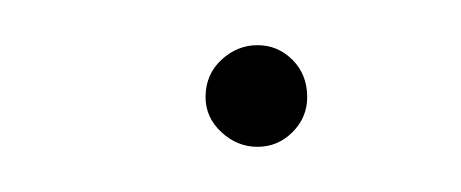

<svg xmlns="http://www.w3.org/2000/svg" viewBox="-20 -323 204 85"><path d="M71 -280Q71 -290 78 -296.5Q85 -303 94 -303Q103 -303 109.5 -296.5Q116 -290 116 -280Q116 -271 109.5 -264.5Q103 -258 94 -258Q85 -258 78 -264.5Q71 -271 71 -280Z"/></svg>

Font: Josefin Sans Thin Thin
Style: Regular
Weight: 250
Version: Version 2.001